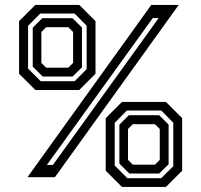

<svg xmlns="http://www.w3.org/2000/svg" viewBox="-20 -720 818 780"><path d="M91.5 0 594.5 -700H706L203 0ZM170.5 -50H195L624.5 -646.5H600.5ZM123.5 -354.5 57.5 -420.5V-634L123.5 -700H302L368 -634V-420.5L302 -354.5ZM145.5 -390H283L332 -439V-615.5L283 -665H143.5L94 -615V-441.5ZM153.5 -409 113 -449.5V-607.5L151.5 -646H274.5L313 -608V-446.5L274.5 -409ZM167.5 -445H257.5L277 -464.5V-590L257.5 -609.5H167.5L148 -590V-464.5ZM475.5 39.5 409.5 -26.5V-240L475.5 -306H654L720 -240V-26.5L654 39.5ZM497.5 4H635L684 -45V-221.5L635 -271H495.5L446 -221V-47.5ZM505.5 -15 465 -55.5V-213.5L503.5 -252H626.5L665 -214V-52.5L626.5 -15ZM519.5 -51H609.5L629 -70.5V-196L609.5 -215.5H519.5L500 -196V-70.5Z"/></svg>

Font: Tourney Thin SemiBold
Style: Regular
Weight: 600
Version: Version 1.015